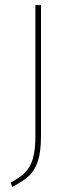

<svg xmlns="http://www.w3.org/2000/svg" viewBox="-20 -539 298 754"><path d="M141 -6Q141 56 129 93Q117 130 94 151.5Q71 173 28 195L22 178Q59 158 79 138Q99 118 109 84.5Q119 51 119 -7V-519H141Z"/></svg>

Font: Fira Sans Thin
Style: Regular
Weight: 100
Designer: bBox Type GmbH & Carrois Corporate GbR & Edenspiekermann AG
Foundry: bBox Type GmbH & Carrois Corporate GbR & Edenspiekermann AG
Version: Version 4.301